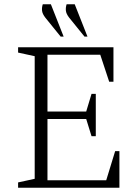

<svg xmlns="http://www.w3.org/2000/svg" viewBox="-20 -882 651 902"><path d="M65 0V-25L143 -42V-618L65 -635V-660H513V-498H493L451 -625H203V-358H385L410 -441H430V-242H410L385 -323H203V-35H479L521 -172H541V0ZM265 -710 193 -799Q179 -817 177.5 -832Q176 -847 181 -862H219L279 -710ZM377 -710 305 -799Q291 -817 289.5 -832Q288 -847 293 -862H331L391 -710Z"/></svg>

Font: Spectral SC ExtraLight
Style: Regular
Weight: 275
Designer: Jean-Baptiste Levee
Foundry: Production Type
Version: Version 2.001